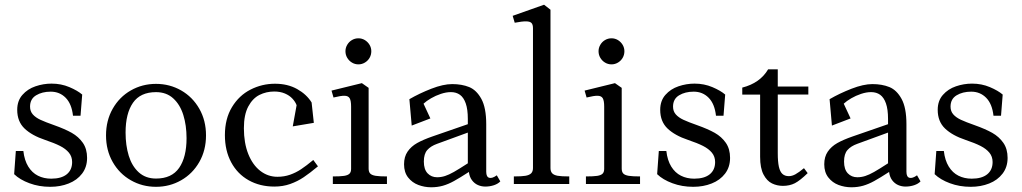

<svg xmlns="http://www.w3.org/2000/svg" viewBox="-20 -780 4332 814"><path d="M40 -41.6 47.1 -139.9H79Q83.5 -100.4 99.7 -74Q115.9 -47.6 140.9 -35.1Q165.9 -22.5 197.2 -22.5Q239.8 -22.5 262.8 -40.9Q285.8 -59.4 285.8 -93Q285.8 -116.1 272.2 -132.6Q258.6 -149.1 234.6 -161.3Q210.5 -173.5 171.1 -186.8Q115.1 -205.5 84.1 -235.1Q53 -264.8 53 -314.4Q53 -352.9 75.1 -377.8Q97.1 -402.8 130.4 -414.1Q163.8 -425.5 198.6 -425.5Q239.2 -425.5 274.1 -410.7Q309 -395.9 328.5 -379.1L321.4 -289.2H289.5Q283.9 -339.8 258.3 -365.6Q232.8 -391.4 194.9 -391.4Q158.6 -391.4 133 -375.9Q107.4 -360.4 107.4 -328Q107.4 -308.2 119.2 -294.9Q131 -281.6 151.5 -272.1Q172 -262.5 210.5 -249Q255 -233.2 284.2 -216.8Q313.4 -200.2 331.3 -174.4Q349.2 -148.5 349.2 -110.6Q349.2 -71.8 328 -43.9Q306.8 -16.1 271.2 -2.1Q235.8 12 193 12Q145.5 12 104.9 -3.1Q64.2 -18.1 40 -41.6Z M429.5 -206Q429.5 -269.2 457.8 -319Q486.1 -368.8 534.6 -396.6Q583.1 -424.4 641.4 -424.4Q699.5 -424.4 748.1 -396.6Q796.6 -368.8 825 -319Q853.4 -269.2 853.4 -206Q853.4 -142.9 825 -93.2Q796.6 -43.5 748.1 -15.8Q699.5 12 641.4 12Q583.1 12 534.6 -15.8Q486.1 -43.5 457.8 -93.2Q429.5 -142.9 429.5 -206ZM770.9 -194.1Q770.9 -248.4 757.2 -292.4Q743.5 -336.4 714.5 -362.9Q685.5 -389.4 641.4 -389.4Q575 -389.4 543.7 -344.2Q512.4 -299 512.4 -217.9Q512.4 -163.5 525.9 -119.6Q539.4 -75.6 568.4 -49.3Q597.5 -23 641.4 -23Q708 -23 739.4 -68.2Q770.9 -113.5 770.9 -194.1Z M933.5 -207.1Q933.5 -276.6 963.6 -326.1Q993.6 -375.5 1042.2 -400.2Q1090.9 -425 1145.9 -425Q1199.6 -425 1239.9 -402.4Q1280.1 -379.8 1301.1 -345.5L1310.5 -259.2L1221.2 -244.2L1237.5 -334Q1231.9 -348.9 1219.5 -362.1Q1207.1 -375.4 1187.6 -383.7Q1168.1 -392 1142.6 -392Q1108.8 -392 1080 -377.6Q1051.2 -363.2 1032.6 -328.5Q1014 -293.8 1014 -236.4Q1014 -173.9 1032.5 -127.3Q1051 -80.8 1083.4 -55.6Q1115.9 -30.5 1156 -30.5Q1184.9 -30.5 1209.6 -39.2Q1234.4 -47.9 1256.4 -62.5Q1278.5 -77.1 1308.2 -101.8L1328 -74.8Q1293.6 -46.1 1267.5 -28.6Q1241.4 -11 1210.4 0Q1179.4 11 1143.1 11Q1081.9 11 1034.2 -15.8Q986.5 -42.6 960 -92.1Q933.5 -141.6 933.5 -207.1Z M1468.5 -63.9V-327.9Q1468.5 -352.9 1462.6 -363.2Q1456.8 -373.5 1441.3 -374Q1425.9 -374.5 1393.9 -366.6L1385.5 -395.9L1514.2 -427.5L1542.8 -407.5V-65.4Q1542.8 -51.2 1549.6 -44.2Q1556.5 -37.2 1572.6 -34.6Q1588.6 -32 1620.5 -32V0H1391.1V-32Q1423 -32 1438.9 -34.4Q1454.8 -36.9 1461.6 -43.6Q1468.5 -50.4 1468.5 -63.9ZM1444.6 -562.8Q1444.6 -577.4 1452.1 -590.1Q1459.6 -602.9 1472.1 -610.2Q1484.6 -617.6 1499.6 -617.6Q1514.2 -617.6 1526.8 -610.1Q1539.2 -602.5 1546.8 -589.9Q1554.2 -577.4 1554.2 -562.8Q1554.2 -547.5 1546.9 -534.9Q1539.6 -522.2 1526.9 -514.7Q1514.2 -507.1 1499.6 -507.1Q1484.6 -507.1 1472.1 -514.7Q1459.6 -522.2 1452.1 -534.9Q1444.6 -547.5 1444.6 -562.8Z M1693 -83.6Q1693 -115.4 1708 -137.3Q1723 -159.2 1748.4 -173.5Q1773.8 -187.8 1813.5 -201.6L1963.4 -253.5V-276Q1963.4 -316.4 1954.6 -341.5Q1945.9 -366.6 1930 -378.1Q1914.1 -389.5 1891.6 -389.5Q1871.6 -389.5 1849.1 -382Q1826.6 -374.5 1807.3 -363.2Q1788 -352 1775.6 -340.4L1804.6 -277.9L1725.5 -247.6L1715.6 -359.5Q1757.8 -384 1808.5 -403.8Q1859.2 -423.5 1897 -423.5Q1937.9 -423.5 1969.1 -410.9Q2000.2 -398.2 2020.8 -360.7Q2041.4 -323.1 2041.4 -253V-51.8Q2041.4 -29.8 2054.2 -26.2Q2067 -22.8 2086.2 -36.8L2101.1 -11Q2091.2 -0.5 2074.1 5.2Q2056.9 11 2037.4 11Q2020.9 11 2006 4.4Q1991.1 -2.2 1980.8 -16.2Q1970.4 -30.1 1967.9 -51Q1928.5 -25.5 1904.6 -12.4Q1880.8 0.8 1857.8 7.4Q1834.8 14 1807.9 14Q1780 14 1753.8 4.2Q1727.5 -5.6 1710.2 -27.6Q1693 -49.5 1693 -83.6ZM1963.4 -87.6V-217.9L1832.9 -170.2Q1805.9 -160.5 1791.4 -143.9Q1776.9 -127.4 1776.9 -95.1Q1776.9 -61.9 1792.8 -45.2Q1808.8 -28.5 1833.2 -28.5Q1850.1 -28.5 1866.7 -33.8Q1883.2 -39.1 1904.2 -51Q1925.2 -62.9 1963.4 -87.6Z M2239.6 -67.6V-660.5Q2239.6 -675.6 2233.5 -682.3Q2227.4 -689 2211.1 -689.4Q2194.9 -689.9 2162.2 -683.6L2153.5 -712.9L2286.6 -760L2313.8 -738.8V-67.6Q2313.8 -52.9 2321.2 -45.2Q2328.6 -37.6 2344.2 -34.8Q2359.9 -32 2393.4 -32V0H2158.5V-32Q2192.4 -32 2208.3 -34.8Q2224.2 -37.6 2231.9 -45.2Q2239.6 -52.9 2239.6 -67.6Z M2541.5 -63.9V-327.9Q2541.5 -352.9 2535.6 -363.2Q2529.8 -373.5 2514.3 -374Q2498.9 -374.5 2466.9 -366.6L2458.5 -395.9L2587.2 -427.5L2615.8 -407.5V-65.4Q2615.8 -51.2 2622.6 -44.2Q2629.5 -37.2 2645.6 -34.6Q2661.6 -32 2693.5 -32V0H2464.1V-32Q2496 -32 2511.9 -34.4Q2527.8 -36.9 2534.6 -43.6Q2541.5 -50.4 2541.5 -63.9ZM2517.6 -562.8Q2517.6 -577.4 2525.1 -590.1Q2532.6 -602.9 2545.1 -610.2Q2557.6 -617.6 2572.6 -617.6Q2587.2 -617.6 2599.8 -610.1Q2612.2 -602.5 2619.8 -589.9Q2627.2 -577.4 2627.2 -562.8Q2627.2 -547.5 2619.9 -534.9Q2612.6 -522.2 2599.9 -514.7Q2587.2 -507.1 2572.6 -507.1Q2557.6 -507.1 2545.1 -514.7Q2532.6 -522.2 2525.1 -534.9Q2517.6 -547.5 2517.6 -562.8Z M2766 -41.6 2773.1 -139.9H2805Q2809.5 -100.4 2825.7 -74Q2841.9 -47.6 2866.9 -35.1Q2891.9 -22.5 2923.2 -22.5Q2965.8 -22.5 2988.8 -40.9Q3011.8 -59.4 3011.8 -93Q3011.8 -116.1 2998.2 -132.6Q2984.6 -149.1 2960.6 -161.3Q2936.5 -173.5 2897.1 -186.8Q2841.1 -205.5 2810.1 -235.1Q2779 -264.8 2779 -314.4Q2779 -352.9 2801.1 -377.8Q2823.1 -402.8 2856.4 -414.1Q2889.8 -425.5 2924.6 -425.5Q2965.2 -425.5 3000.1 -410.7Q3035 -395.9 3054.5 -379.1L3047.4 -289.2H3015.5Q3009.9 -339.8 2984.3 -365.6Q2958.8 -391.4 2920.9 -391.4Q2884.6 -391.4 2859 -375.9Q2833.4 -360.4 2833.4 -328Q2833.4 -308.2 2845.2 -294.9Q2857 -281.6 2877.5 -272.1Q2898 -262.5 2936.5 -249Q2981 -233.2 3010.2 -216.8Q3039.4 -200.2 3057.3 -174.4Q3075.2 -148.5 3075.2 -110.6Q3075.2 -71.8 3054 -43.9Q3032.8 -16.1 2997.2 -2.1Q2961.8 12 2919 12Q2871.5 12 2830.9 -3.1Q2790.2 -18.1 2766 -41.6Z M3202.6 -115.2V-379H3126.9V-408.6Q3202.2 -427.8 3236.5 -486H3277.4V-413H3407V-379.1H3277.4V-131Q3277.4 -94.6 3282.1 -73.2Q3286.9 -51.9 3297.2 -42.6Q3307.5 -33.2 3324.2 -33.2Q3338 -33.2 3352.3 -41.1Q3366.6 -49 3388.5 -67L3404.2 -46Q3371.8 -14.5 3349.8 -3.2Q3327.9 8 3299.2 8Q3274.4 8 3252.9 -2.4Q3231.4 -12.8 3217 -40.1Q3202.6 -67.4 3202.6 -115.2Z M3474.5 -83.6Q3474.5 -115.4 3489.5 -137.3Q3504.5 -159.2 3529.9 -173.5Q3555.2 -187.8 3595 -201.6L3744.9 -253.5V-276Q3744.9 -316.4 3736.1 -341.5Q3727.4 -366.6 3711.5 -378.1Q3695.6 -389.5 3673.1 -389.5Q3653.1 -389.5 3630.6 -382Q3608.1 -374.5 3588.8 -363.2Q3569.5 -352 3557.1 -340.4L3586.1 -277.9L3507 -247.6L3497.1 -359.5Q3539.2 -384 3590 -403.8Q3640.8 -423.5 3678.5 -423.5Q3719.4 -423.5 3750.6 -410.9Q3781.8 -398.2 3802.3 -360.7Q3822.9 -323.1 3822.9 -253V-51.8Q3822.9 -29.8 3835.7 -26.2Q3848.5 -22.8 3867.8 -36.8L3882.6 -11Q3872.8 -0.5 3855.6 5.2Q3838.4 11 3818.9 11Q3802.4 11 3787.5 4.4Q3772.6 -2.2 3762.2 -16.2Q3751.9 -30.1 3749.4 -51Q3710 -25.5 3686.1 -12.4Q3662.2 0.8 3639.2 7.4Q3616.2 14 3589.4 14Q3561.5 14 3535.2 4.2Q3509 -5.6 3491.8 -27.6Q3474.5 -49.5 3474.5 -83.6ZM3744.9 -87.6V-217.9L3614.4 -170.2Q3587.4 -160.5 3572.9 -143.9Q3558.4 -127.4 3558.4 -95.1Q3558.4 -61.9 3574.3 -45.2Q3590.2 -28.5 3614.8 -28.5Q3631.6 -28.5 3648.2 -33.8Q3664.8 -39.1 3685.8 -51Q3706.8 -62.9 3744.9 -87.6Z M3942.5 -41.6 3949.6 -139.9H3981.5Q3986 -100.4 4002.2 -74Q4018.4 -47.6 4043.4 -35.1Q4068.4 -22.5 4099.8 -22.5Q4142.2 -22.5 4165.2 -40.9Q4188.2 -59.4 4188.2 -93Q4188.2 -116.1 4174.7 -132.6Q4161.1 -149.1 4137.1 -161.3Q4113 -173.5 4073.6 -186.8Q4017.6 -205.5 3986.6 -235.1Q3955.5 -264.8 3955.5 -314.4Q3955.5 -352.9 3977.6 -377.8Q3999.6 -402.8 4032.9 -414.1Q4066.2 -425.5 4101.1 -425.5Q4141.8 -425.5 4176.6 -410.7Q4211.5 -395.9 4231 -379.1L4223.9 -289.2H4192Q4186.4 -339.8 4160.8 -365.6Q4135.2 -391.4 4097.4 -391.4Q4061.1 -391.4 4035.5 -375.9Q4009.9 -360.4 4009.9 -328Q4009.9 -308.2 4021.7 -294.9Q4033.5 -281.6 4054 -272.1Q4074.5 -262.5 4113 -249Q4157.5 -233.2 4186.7 -216.8Q4215.9 -200.2 4233.8 -174.4Q4251.8 -148.5 4251.8 -110.6Q4251.8 -71.8 4230.5 -43.9Q4209.2 -16.1 4173.8 -2.1Q4138.2 12 4095.5 12Q4048 12 4007.4 -3.1Q3966.8 -18.1 3942.5 -41.6Z"/></svg>

Font: Didactic
Style: Regular
Weight: 400
Designer: Tyler Finck
Foundry: Etcetera Type Co
Version: Version 3.007;FEAKit 1.0